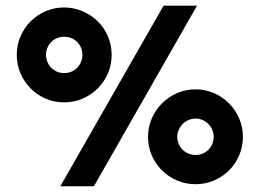

<svg xmlns="http://www.w3.org/2000/svg" viewBox="-20 -656 906 670"><path d="M827.6 -178.2Q827.6 -144 814.7 -114Q801.8 -84 779.3 -61.5Q756.8 -39.1 726.8 -26.1Q696.8 -13.2 662.6 -13.2Q627.9 -13.2 597.9 -26.1Q567.9 -39.1 545.2 -61.5Q522.5 -84 509.5 -114Q496.6 -144 496.6 -178.2Q496.6 -212.4 509.5 -242.4Q522.5 -272.5 545.2 -295.2Q567.9 -317.9 597.9 -331.1Q627.9 -344.2 662.6 -344.2Q696.8 -344.2 726.8 -331.1Q756.8 -317.9 779.3 -295.2Q801.8 -272.5 814.7 -242.4Q827.6 -212.4 827.6 -178.2ZM667.5 -636.2 307.6 -5.9H190.4L550.8 -636.2ZM369.6 -464.8Q369.6 -430.2 356.7 -400.1Q343.8 -370.1 321 -347.4Q298.3 -324.7 268.1 -311.8Q237.8 -298.8 203.6 -298.8Q169.4 -298.8 139.4 -311.8Q109.4 -324.7 86.9 -347.4Q64.5 -370.1 51.5 -400.1Q38.6 -430.2 38.6 -464.8Q38.6 -499 51.5 -529.1Q64.5 -559.1 86.9 -581.5Q109.4 -604 139.4 -616.9Q169.4 -629.9 203.6 -629.9Q237.8 -629.9 268.1 -616.9Q298.3 -604 321 -581.5Q343.8 -559.1 356.7 -529.1Q369.6 -499 369.6 -464.8ZM725.6 -178.2Q725.6 -191.4 720.7 -202.9Q715.8 -214.4 707.3 -223.1Q698.7 -231.9 687.3 -237.1Q675.8 -242.2 662.6 -242.2Q649.4 -242.2 637.7 -237.1Q626 -231.9 617.4 -223.1Q608.9 -214.4 603.8 -202.9Q598.6 -191.4 598.6 -178.2Q598.6 -165 603.8 -153.6Q608.9 -142.1 617.4 -133.5Q626 -125 637.7 -120.1Q649.4 -115.2 662.6 -115.2Q675.8 -115.2 687.3 -120.1Q698.7 -125 707.3 -133.5Q715.8 -142.1 720.7 -153.6Q725.6 -165 725.6 -178.2ZM267.6 -464.8Q267.6 -478 262.7 -489.5Q257.8 -501 249.3 -509.5Q240.7 -518.1 229 -522.9Q217.3 -527.8 203.6 -527.8Q190.4 -527.8 179 -522.9Q167.5 -518.1 158.9 -509.5Q150.4 -501 145.5 -489.5Q140.6 -478 140.6 -464.8Q140.6 -451.7 145.5 -439.9Q150.4 -428.2 158.9 -419.4Q167.5 -410.6 179 -405.8Q190.4 -400.9 203.6 -400.9Q217.3 -400.9 229 -405.8Q240.7 -410.6 249.3 -419.4Q257.8 -428.2 262.7 -439.9Q267.6 -451.7 267.6 -464.8Z"/></svg>

Font: Audiowide
Style: Regular
Weight: 400
Version: Version 1.003